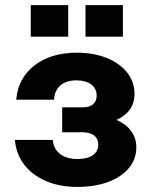

<svg xmlns="http://www.w3.org/2000/svg" viewBox="-20 -720 591 751"><path d="M314.4 -699.8V-576.6H460.7V-699.8ZM100.3 -699.8V-576.6H246.8V-699.8ZM435.7 -251Q470.3 -266.7 488.2 -292.3Q506.1 -317.9 506.1 -352.4Q506.1 -399.8 477.4 -436.1Q448.7 -472.5 397.8 -493.2Q346.8 -513.9 280.4 -513.9Q179.2 -513.9 114.8 -464Q50.5 -414.2 43.5 -330.1H191.6Q193 -365.5 216 -385.6Q239 -405.7 278.5 -405.7Q315.5 -405.7 336.8 -389.6Q358.1 -373.6 358.1 -345.8Q358.1 -324 343.8 -312Q329.4 -300.1 303.4 -300.1H223.2V-202.6H303.4Q332.2 -202.6 348.3 -189.9Q364.3 -177.2 364.3 -154.4Q364.3 -127.6 342.9 -112.8Q321.5 -98 283 -98Q240.7 -98 215.2 -117.6Q189.7 -137.2 186.3 -172.7H38.2Q42.9 -117.5 74.7 -76Q106.6 -34.5 160 -11.7Q213.4 11.1 282.7 11.1Q351.4 11.1 403.3 -8.4Q455.1 -27.8 484.2 -62.7Q513.2 -97.5 513.2 -143.6Q513.2 -180 493.2 -207.3Q473.2 -234.6 435.7 -251Z"/></svg>

Font: Overused Grotesk Light
Style: Regular
Weight: 300
Designer: RandomMaerks
Version: Version 0.005